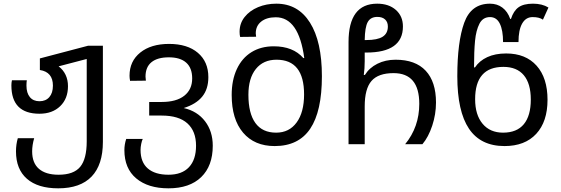

<svg xmlns="http://www.w3.org/2000/svg" viewBox="-20 -785 3054 1045"><path d="M67 39Q67 1 77 -33H166Q155 5 155 39Q155 102 192 134Q229 166 299 166Q381 166 416.5 123Q452 80 452 -16V-464L299 -424Q324 -405 337 -377.5Q350 -350 350 -316Q350 -248 307.5 -207Q265 -166 195 -166Q42 -166 42 -320Q42 -335 45 -348H126Q124 -336 124 -319Q124 -279 142.5 -256.5Q161 -234 195 -234Q229 -234 248.5 -256.5Q268 -279 268 -319Q268 -393 197 -404V-467L459 -536H540V-13Q540 112 478.5 176Q417 240 297 240Q186 240 126.5 188Q67 136 67 39Z M657 32Q657 1 667 -29H757Q752 -19 748.5 -1.5Q745 16 745 31Q745 98 784.5 132Q824 166 897 166Q970 166 1008.5 125Q1047 84 1047 8Q1047 -71 1000 -113.5Q953 -156 860 -156H792V-230H860Q940 -230 983 -264Q1026 -298 1026 -358Q1026 -415 993.5 -444Q961 -473 899 -473Q837 -473 804.5 -446.5Q772 -420 772 -368Q772 -360 774 -346L688 -345Q685 -360 685 -373Q685 -452 743.5 -499Q802 -546 900 -546Q1000 -546 1057 -497.5Q1114 -449 1114 -365Q1114 -300 1080.5 -259Q1047 -218 980 -197Q1054 -180 1096 -125Q1138 -70 1138 8Q1138 118 1075 179Q1012 240 897 240Q786 240 721.5 186Q657 132 657 32Z M1241 -268Q1241 -349 1269 -409Q1297 -469 1348.5 -501Q1400 -533 1470 -533Q1575 -533 1631 -469H1636Q1606 -691 1481 -691Q1431 -691 1401.5 -667.5Q1372 -644 1372 -603Q1372 -597 1374 -585L1287 -584Q1284 -596 1284 -612Q1284 -658 1311.5 -692.5Q1339 -727 1384.5 -746Q1430 -765 1484 -765Q1602 -765 1667 -662Q1732 -559 1732 -370Q1732 -179 1668.5 -84.5Q1605 10 1475 10Q1365 10 1303 -63Q1241 -136 1241 -268ZM1635 -271Q1635 -460 1485 -460Q1413 -460 1372.5 -409.5Q1332 -359 1332 -269Q1332 -168 1370 -115.5Q1408 -63 1483 -63Q1554 -63 1594.5 -118.5Q1635 -174 1635 -271Z M1877 -556Q1877 -765 2033 -765Q2096 -765 2134.5 -731Q2173 -697 2173 -641Q2173 -499 1974 -499H1965V-452Q1965 -412 1960 -377H1966Q1990 -416 2034 -438Q2078 -460 2133 -460Q2241 -460 2297 -400Q2353 -340 2353 -227Q2353 -163 2332.5 -101Q2312 -39 2279 0H2185Q2262 -94 2262 -220Q2262 -387 2122 -387Q2039 -387 2002 -344.5Q1965 -302 1965 -206V0H1877ZM1973 -567Q2034 -567 2062.5 -585Q2091 -603 2091 -641Q2091 -665 2076 -679Q2061 -693 2034 -693Q1997 -693 1981.5 -665Q1966 -637 1965 -567Z M2469 -370Q2469 -557 2506.5 -661Q2544 -765 2647 -765Q2686 -765 2714.5 -743.5Q2743 -722 2757 -682H2761Q2775 -726 2802.5 -745.5Q2830 -765 2881 -765Q2931 -765 2965 -744L2935 -678Q2915 -692 2879 -692Q2842 -692 2822 -657Q2802 -622 2802 -556H2718Q2718 -620 2700.5 -656Q2683 -692 2647 -692Q2608 -692 2589.5 -656Q2571 -620 2565.5 -563Q2560 -506 2560 -418H2565Q2589 -454 2632 -474Q2675 -494 2735 -494Q2841 -494 2900.5 -427.5Q2960 -361 2960 -242Q2960 -123 2898.5 -56.5Q2837 10 2726 10Q2596 10 2532.5 -84.5Q2469 -179 2469 -370ZM2869 -243Q2869 -330 2831 -375.5Q2793 -421 2720 -421Q2566 -421 2566 -245Q2566 -160 2606.5 -111.5Q2647 -63 2718 -63Q2793 -63 2831 -109Q2869 -155 2869 -243Z"/></svg>

Font: Noto Sans Georgian
Style: Regular
Weight: 400
Designer: Monotype Design team
Foundry: Monotype Imaging Inc.
Version: Version 1.000